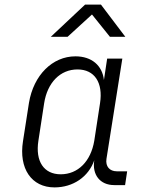

<svg xmlns="http://www.w3.org/2000/svg" viewBox="-20 -805 640 835"><path d="M201 -645H274L380 -742L458 -645H525L419 -785H350ZM217 10C298 10 365 -36 390 -108C380 -45 415 0 477 0H524L533 -60H488C457 -60 438 -81 443 -114L512 -550H446L432 -457C425 -520 379 -560 308 -560C208 -560 126 -478 106 -358L80 -191C61 -72 117 10 217 10ZM244 -47C171 -47 133 -103 147 -193L172 -356C186 -446 242 -503 317 -503C391 -503 429 -446 415 -356L390 -193C375 -103 319 -47 244 -47Z"/></svg>

Font: JetBrains Mono ExtraLight
Style: Italic
Weight: 240
Italic angle: -9°
Monospace: yes
Designer: Philipp Nurullin, Konstantin Bulenkov
Foundry: JetBrains
Version: Version 2.305